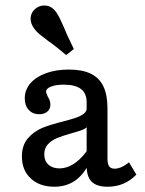

<svg xmlns="http://www.w3.org/2000/svg" viewBox="-20 -687 542 718"><path d="M304 -66.5V-305Q304 -338.1 282.7 -354.2Q261.4 -370.4 218.2 -370.4Q189 -370.4 170.7 -363.2Q152.3 -355.9 152.3 -344.6Q152.3 -341.2 154.4 -335.8Q156.4 -330.4 158.8 -325.4Q163.6 -318.1 166 -310.8Q168.4 -303.6 168.4 -295.6Q168.4 -279.4 157 -269.6Q145.5 -259.8 126.3 -259.8Q102.2 -259.8 87.4 -276Q72.6 -292.2 72.6 -319.1Q72.6 -350.7 93.3 -375.1Q114.1 -399.4 151.6 -413.1Q189.1 -426.9 237.4 -426.9Q287.5 -426.9 319.5 -411.4Q351.5 -395.8 366.7 -363.9Q381.9 -332 381.9 -281.4V-93.7Q381.9 -73.6 388.3 -64.9Q394.7 -56.2 408.5 -56.2Q419.7 -56.2 431.4 -60.8Q443 -65.4 455.4 -74.6L462.3 -80L490 -34Q467.6 -11.1 440.8 0.1Q414.1 11.3 382.1 11.3Q341.7 11.3 322.8 -7.5Q304 -26.3 304 -66.5ZM61.9 -101.5Q61.9 -143.9 84.6 -170.1Q107.4 -196.2 138.6 -208.9Q169.7 -221.5 217.8 -233.2Q249.4 -241.6 266.1 -247.5Q282.8 -253.4 293.8 -262.2Q304.8 -271 304.8 -284.3L309.6 -218.6Q304.1 -208 290 -202.1Q275.8 -196.3 245.4 -188Q213.6 -179 193.9 -171Q174.1 -163 159.8 -148.2Q145.5 -133.5 145.5 -109.8Q145.5 -85.9 160.8 -71.6Q176.1 -57.3 202.1 -57.3Q232.4 -57.3 261.8 -78.3Q291.2 -99.3 315.3 -138.6L314.6 -78.1Q292 -32.6 259.4 -10.6Q226.8 11.3 183.2 11.3Q128.5 11.3 95.2 -19.5Q61.9 -50.3 61.9 -101.5ZM159.2 -534.6Q138.2 -550.6 127.3 -559.4Q116.4 -568.3 108.1 -579.7Q92.7 -600.7 94.7 -621.6Q96.7 -642.4 113.8 -655.6Q131.1 -668.9 152.8 -666Q174.5 -663.1 189.3 -642.7Q197.3 -631.4 204.9 -615.7Q212.5 -600 220.4 -581.7Q227 -564.8 236 -545.8Q245 -526.9 256.1 -503.6L227.2 -481Q208.9 -497 191.7 -510.4Q174.5 -523.9 159.2 -534.6Z"/></svg>

Font: Playfair Micro SmCond SmLight
Style: Regular
Weight: 360
Width: 4
Designer: Claus Eggers Sørensen
Foundry: Claus Eggers Sørensen
Version: Version 2.100;Glyphs 3.2 (3219)